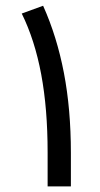

<svg xmlns="http://www.w3.org/2000/svg" viewBox="-20 -665 358 685"><path d="M133.8 -644.5Q183.1 -534.7 208 -405Q232.9 -275.4 232.9 -119.6V0H149.9V-121.1Q149.9 -277.3 127 -399.9Q104 -522.5 57.6 -616.7Z"/></svg>

Font: Vazir UI
Style: Regular-UI
Weight: 400
Designer: Saber Rastikerdar
Foundry: Saber Rastikerdar
Version: Version 30.1.0